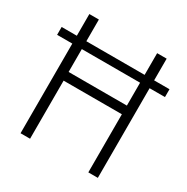

<svg xmlns="http://www.w3.org/2000/svg" viewBox="-163 -855 971 996"><g transform="rotate(30 323.0 -357.0)"><path d="M91 0V-537H0V-584H91V-714H148V-584H497V-714H554V-584H646V-537H554V0H497V-348H148V0ZM148 -400H497V-537H148Z"/></g></svg>

Font: Noto Sans Kannada SemiCondensed Light
Style: Regular
Weight: 300
Width: 4
Designer: Jelle Bosma - Monotype Design Team
Foundry: Monotype Imaging Inc.
Version: Version 2.005; ttfautohint (v1.8.4.7-5d5b)